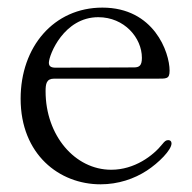

<svg xmlns="http://www.w3.org/2000/svg" viewBox="-20 -465 498 497"><path d="M240.1 12.1C286.2 12.1 327.4 -2.1 360.1 -23.4C390.6 -43.3 424 -76.7 424 -93.8C424 -99.4 420.5 -102.3 415.5 -102.3C409.8 -102.3 406.2 -99.4 400.6 -92.3C376.4 -61.8 328.1 -25.6 267.8 -25.6C174 -25.6 98 -114.3 98 -228.7C98 -247.9 100.1 -261.4 120 -261.4H384.2C410.5 -261.4 419 -259.9 419 -282C419 -329.5 378.6 -445.3 245 -445.3C119.3 -445.3 33.4 -343.8 33.4 -209.5C33.4 -65.3 133.5 12.1 240.1 12.1ZM106.5 -302.6C106.9 -323.5 145.6 -420.5 234.4 -420.5C301.8 -420.5 347.3 -367.2 347.3 -315.3C347.3 -295.5 340.9 -290.5 326.7 -290.5L124.3 -289.8C112.6 -289.8 106.5 -293 106.5 -302.6Z"/></svg>

Font: Margiela Serif Light
Style: Regular
Weight: 300
Designer: Andreas Faust, Stefan Endress
Version: Version 1.002;FEAKit 1.0